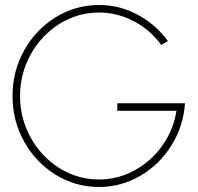

<svg xmlns="http://www.w3.org/2000/svg" viewBox="-20 -733 788 766"><path d="M375 13Q281 13 201.8 -36Q122.5 -85 76.2 -168.2Q30 -251.5 30 -350Q30 -448.5 76.2 -531.8Q122.5 -615 201.8 -664Q281 -713 375 -713Q457.5 -713 529.5 -674.2Q601.5 -635.5 650 -569L623 -554Q578.5 -615 512.5 -649Q446.5 -683 375 -683Q289 -683 216.5 -637.2Q144 -591.5 102 -515Q60 -438.5 60 -350Q60 -260.5 102.5 -184Q145 -107.5 217.2 -62.2Q289.5 -17 375 -17Q451.5 -17 518.2 -54Q585 -91 628.8 -153.8Q672.5 -216.5 684 -291H448V-321H718Q712 -230 664.2 -153.2Q616.5 -76.5 540 -31.8Q463.5 13 375 13Z"/></svg>

Font: Urbanist
Style: Regular
Weight: 400
Designer: Corey Hu
Foundry: Corey Hu
Version: Version 1.2; befe77262ef67d88f1d94aa3d2e49ef1327b4483